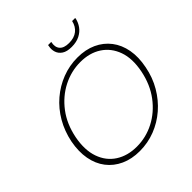

<svg xmlns="http://www.w3.org/2000/svg" viewBox="-235 -1067 1242 1242"><g transform="rotate(-45 386.0 -445.5)"><path d="M335 7Q262 7 205 -19Q148 -45 111.5 -92.5Q75 -140 63 -205.5Q51 -271 66 -350Q82 -429 120 -494.5Q158 -560 213.5 -607.5Q269 -655 336.5 -681Q404 -707 477 -707Q551 -707 607.5 -681Q664 -655 700.5 -607.5Q737 -560 749 -494.5Q761 -429 745 -350Q730 -271 691.5 -205.5Q653 -140 598 -92.5Q543 -45 476 -19Q409 7 335 7ZM342 -27Q426 -27 501.5 -66Q577 -105 631.5 -177.5Q686 -250 706 -350Q726 -451 700 -523Q674 -595 614 -634Q554 -673 470 -673Q386 -673 310 -634Q234 -595 179.5 -523Q125 -451 105 -350Q86 -250 111.5 -177.5Q137 -105 197.5 -66Q258 -27 342 -27ZM647 -890Q641 -863 623.5 -838Q606 -813 575 -797Q544 -781 500 -781Q457 -781 433 -797Q409 -813 401 -838Q393 -863 399 -890L400 -898H429Q420 -857 439.5 -834Q459 -811 506 -811Q553 -811 582 -834Q611 -857 620 -898H648Z"/></g></svg>

Font: Albert Sans ExtraLight
Style: Italic
Weight: 250
Italic angle: -11.25°
Designer: Andreas Rasmussen
Foundry: a.Foundry
Version: Version 1.025